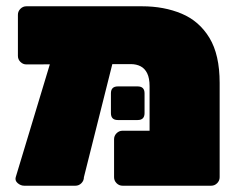

<svg xmlns="http://www.w3.org/2000/svg" viewBox="-20 -591 760 611"><path d="M396 -387 64 -386Q53 -386 45 -394Q37 -402 37 -413V-544Q37 -555 45 -563Q53 -571 64 -571H432Q502 -571 558 -547.5Q614 -524 646.5 -470.5Q679 -417 679 -327V-27Q679 -16 671 -8Q663 0 652 0H370Q359 0 351 -8Q343 -16 343 -27V-148Q343 -159 351 -167Q359 -175 370 -175H456V-317Q456 -342 448.5 -357.5Q441 -373 427.5 -380Q414 -387 396 -387ZM57 0Q46 0 36.5 -8Q27 -16 30 -27L153 -434Q156 -445 162.5 -453Q169 -461 180 -461H321Q332 -461 341.5 -450.5Q351 -440 348 -429L247 -27Q247 -16 239 -8Q231 0 220 0ZM355 -209Q333 -209 333 -231V-294Q333 -316 355 -316H418Q440 -316 440 -294V-231Q440 -209 418 -209Z"/></svg>

Font: Rubik Black
Style: Regular
Weight: 900
Designer: Hubert and Fischer
Foundry: Hubert and Fischer
Version: Version 2.300;gftools[0.9.30]